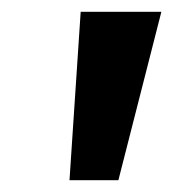

<svg xmlns="http://www.w3.org/2000/svg" viewBox="-20 -725 294 326"><path d="M98 -419 117 -705H254L181 -419Z"/></svg>

Font: Nunito Sans 7pt Condensed
Style: Bold Italic
Weight: 700
Width: 3
Italic angle: -9°
Designer: Vernon Adams
Foundry: Vernon Adams
Version: Version 3.101;gftools[0.9.27]